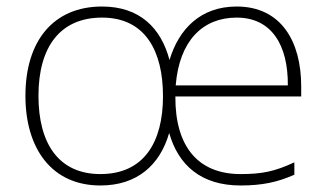

<svg xmlns="http://www.w3.org/2000/svg" viewBox="-20 -559 1003 589"><path d="M706 -539C596 -539 529 -471 500 -375C474 -473 409 -539 293 -539C145 -539 58 -435 58 -265C58 -104 138 10 288 10C402 10 471 -54 499 -151C527 -53 596 10 718 10C784 10 831 0 883 -23V-61C823 -33 784 -25 718 -25C588 -25 517 -109 518 -263H904V-294C904 -434 841 -539 706 -539ZM706 -505C813 -505 864 -421 863 -297H519C530 -433 601 -505 706 -505ZM293 -505C426 -505 480 -402 480 -264C480 -122 421 -25 288 -25C159 -25 98 -120 98 -265C98 -417 166 -505 293 -505Z"/></svg>

Font: Noto Sans Telugu ExtraLight
Style: Regular
Weight: 200
Designer: Jelle Bosma - Monotype Design Team
Foundry: Monotype Imaging Inc.
Version: Version 2.005